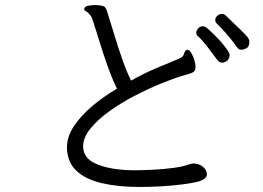

<svg xmlns="http://www.w3.org/2000/svg" viewBox="-20 -740 1040 760"><path d="M744 -93Q767 -93 783 -80Q799 -67 799 -50Q799 -31 764 -21Q741 -15 701.5 -10Q662 -5 617.5 -2.5Q573 0 533 0Q447 0 383 -15Q319 -30 283 -63.5Q247 -97 245 -153V-156Q245 -199 272.5 -240.5Q300 -282 345 -320Q390 -358 443 -389Q423 -430 406 -478Q389 -526 374 -575Q359 -624 345 -666Q344 -671 339 -677.5Q334 -684 331 -687Q327 -692 320 -695.5Q313 -699 313 -704Q313 -705 313.5 -705.5Q314 -706 314 -707Q317 -715 330 -717.5Q343 -720 361 -720Q378 -719 388.5 -716Q399 -713 404 -694Q417 -654 432.5 -602.5Q448 -551 465 -502.5Q482 -454 499 -421Q549 -449 594.5 -468.5Q640 -488 694 -510Q705 -515 708.5 -527.5Q712 -540 720 -543H722Q730 -543 737.5 -530Q745 -517 749.5 -501Q754 -485 754 -475Q754 -460 745 -454.5Q736 -449 706 -441Q668 -430 616.5 -409Q565 -388 511.5 -360Q458 -332 412 -299Q366 -266 337.5 -230.5Q309 -195 309 -160V-158Q311 -114 357 -93Q403 -72 475 -67Q480 -67 489 -66.5Q498 -66 508 -66Q539 -66 583 -68Q627 -70 667.5 -75.5Q708 -81 730 -90ZM937 -543Q925 -543 919 -552Q900 -579 877.5 -605Q855 -631 839 -646Q832 -652 832 -660Q832 -670 840 -677.5Q848 -685 858 -685Q867 -685 874 -678Q915 -639 935 -619.5Q955 -600 961 -591.5Q967 -583 967 -576Q967 -554 954.5 -548.5Q942 -543 937 -543ZM880 -500Q877 -498 871.5 -495Q866 -492 860 -492Q848 -492 840 -503Q818 -533 799 -557.5Q780 -582 762 -598Q757 -603 757 -610Q757 -619 764.5 -627.5Q772 -636 783 -636Q791 -636 798 -630Q809 -621 824.5 -606Q840 -591 854.5 -574.5Q869 -558 879 -543.5Q889 -529 889 -522Q889 -511 880 -500Z"/></svg>

Font: QiushuiShotai
Style: Regular
Weight: 600
Designer: Fontworks Inc.
Foundry: Fontworks Inc.
Version: Version 1.250